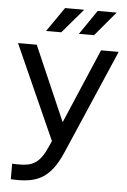

<svg xmlns="http://www.w3.org/2000/svg" viewBox="-61 -781 676 1020"><g transform="rotate(5 277.0 -271.0)"><path d="M36 111V194C48 194 60 195 71 195C174 195 247 169 308 26L548 -530H454L284 -132L111 -530H11L236 -27L224 0C183 96 143 112 72 112C61 112 49 112 36 111ZM329 -607H410L519 -737H418ZM154 -607H235L346 -737H244Z"/></g></svg>

Font: Chess Sans Medium
Style: Regular
Weight: 500
Designer: Wolf Bōese
Foundry: Wolf Bōese
Version: Version 7.223;Glyphs 3.3 (3306)